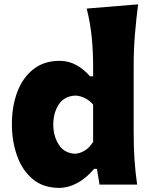

<svg xmlns="http://www.w3.org/2000/svg" viewBox="-20 -871 707 906"><path d="M259.8 15.6Q183.1 15.6 133.5 -26.6Q84 -68.8 60.1 -137.2Q36.1 -205.6 36.1 -284.7Q36.1 -369.1 61.5 -436.8Q86.9 -504.4 137.2 -544.2Q187.5 -584 261.7 -584Q303.7 -584 340.1 -564Q376.5 -543.9 404.8 -510.7H419.4V-560.5Q419.4 -629.4 412.8 -695.8Q406.2 -762.2 389.2 -830.6L631.8 -850.6Q623 -783.7 616.9 -711.4Q610.8 -639.2 610.8 -560.5V-244.6Q610.8 -173.8 614.7 -116.9Q618.7 -60.1 627 0H449.7L437.5 -74.2H424.3Q386.7 -29.8 344.2 -7.1Q301.8 15.6 259.8 15.6ZM334.5 -145.5Q386.7 -149.9 419.4 -201.2V-377.4Q402.3 -397.5 379.9 -408.4Q357.4 -419.4 335 -419.9Q283.2 -417.5 257.3 -377.9Q231.4 -338.4 231.4 -282.7Q231.4 -230 257.1 -189Q282.7 -147.9 334.5 -145.5Z"/></svg>

Font: Pinar-DS4-FD ExtraBold
Style: Regular
Weight: 800
Designer: Amin Abedi
Version: Version 3.000